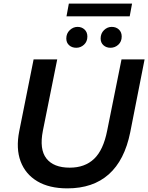

<svg xmlns="http://www.w3.org/2000/svg" viewBox="-20 -1027 816 1057"><path d="M351 10Q251 10 185.5 -29Q120 -68 93.5 -138.5Q67 -209 86 -305L165 -700H295L216 -307Q196 -205 235.5 -154.5Q275 -104 364 -104Q447 -104 498 -152.5Q549 -201 570 -308L649 -700H776L697 -299Q666 -145 579 -67.5Q492 10 351 10ZM588 -764Q565 -764 549.5 -778Q534 -792 534 -815Q534 -843 552.5 -861Q571 -879 595 -879Q619 -879 634.5 -864.5Q650 -850 650 -826Q650 -798 631.5 -781Q613 -764 588 -764ZM400 -764Q376 -764 360.5 -778Q345 -792 345 -815Q345 -843 364 -861Q383 -879 407 -879Q430 -879 445.5 -864.5Q461 -850 461 -826Q461 -798 442.5 -781Q424 -764 400 -764ZM346 -937 359 -1007H707L694 -937Z"/></svg>

Font: Montserrat Thin SemiBold
Style: Italic
Weight: 600
Italic angle: -11.3°
Version: Version 9.000